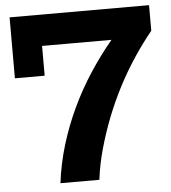

<svg xmlns="http://www.w3.org/2000/svg" viewBox="-52 -768 725 816"><g transform="rotate(-5 310.5 -360.5)"><path d="M173 0Q183 -82 207 -161Q231 -240 266 -314.5Q301 -389 346 -458Q391 -527 442 -588H146V-461H19V-721H614V-612Q574 -563 536.5 -506.5Q499 -450 467 -388.5Q435 -327 409.5 -262Q384 -197 365.5 -131Q347 -65 339 0Z"/></g></svg>

Font: Mona Sans Expanded
Style: Bold
Weight: 700
Width: 7
Designer: Deni Anggara
Foundry: GitHub
Version: Version 2.000